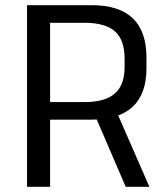

<svg xmlns="http://www.w3.org/2000/svg" viewBox="-20 -720 638 740"><path d="M84.2 -700H333.5Q439.1 -700 491.8 -649.5Q544.5 -599 544.5 -497.4V-456.3Q544.5 -358.4 491.4 -308.6Q438.3 -258.9 333.5 -258.9H168.2V-326.5H305.3Q384.5 -326.5 422.4 -359.4Q460.2 -392.3 460.2 -460.7V-493.6Q460.2 -566.4 422.8 -599.3Q385.4 -632.2 305.3 -632.2H152.7L173.1 -659.8V0H84.2ZM343.9 -280.3H433.3L555.8 0H464.5Z"/></svg>

Font: Pathway Extreme 8pt Thin
Style: Regular
Weight: 100
Version: Version 1.001;gftools[0.9.26]